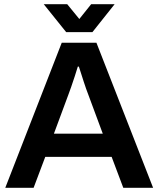

<svg xmlns="http://www.w3.org/2000/svg" viewBox="-20 -888 749 908"><path d="M5 0 272 -686H436L704 0H563L508 -146H194L139 0ZM235 -256H466L397 -442Q393 -452 387.5 -467.5Q382 -483 376 -501.5Q370 -520 364 -539Q358 -558 353 -573H348Q342 -553 333.5 -527Q325 -501 317 -478Q309 -455 304 -442ZM187 -868H298L383 -764L327 -763L411 -868H522L417 -736H293Z"/></svg>

Font: Archivo SemiBold SemiBold
Style: Regular
Weight: 600
Version: Version 2.001